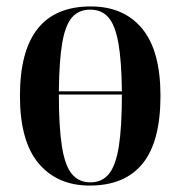

<svg xmlns="http://www.w3.org/2000/svg" viewBox="-20 -567 561 597"><path d="M259 10Q158 10 100 -59Q42 -128 42 -269Q42 -547 262 -547Q365 -547 422 -478Q479 -409 479 -269Q479 -127 423.5 -58.5Q368 10 259 10ZM359 -283Q358 -378 348 -433.5Q338 -489 317 -513Q296 -537 260 -537Q225 -537 204 -513Q183 -489 173.5 -433.5Q164 -378 163 -283ZM261 0Q297 0 318.5 -26Q340 -52 349.5 -112Q359 -172 359 -273H163Q163 -172 172.5 -112Q182 -52 203.5 -26Q225 0 261 0Z"/></svg>

Font: Noto Serif Display Condensed SemiBold
Style: Regular
Weight: 600
Width: 3
Designer: Monotype Design Team
Foundry: Monotype Imaging Inc.
Version: Version 2.009